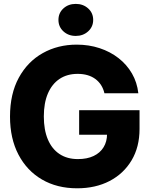

<svg xmlns="http://www.w3.org/2000/svg" viewBox="-20 -971 784 1001"><path d="M382.3 10.7Q277.3 10.7 198.7 -35.2Q120.1 -81.1 76.2 -165Q32.2 -249 32.2 -362.8Q32.2 -481.9 78.1 -565.9Q124 -649.9 202.9 -694.1Q281.7 -738.3 379.9 -738.3Q443.4 -738.3 499 -720Q554.7 -701.7 597.9 -668Q641.1 -634.3 668 -587.9Q694.8 -541.5 701.2 -484.9H524.4Q519 -508.3 507.1 -527.1Q495.1 -545.9 477.3 -559.1Q459.5 -572.3 436.3 -579.1Q413.1 -585.9 384.8 -585.9Q330.1 -585.9 290.5 -559.6Q251 -533.2 229.7 -483.6Q208.5 -434.1 208.5 -363.8Q208.5 -293.9 229.5 -244.1Q250.5 -194.3 290.3 -168Q330.1 -141.6 386.2 -141.6Q434.1 -141.6 468 -157.7Q502 -173.8 520 -203.4Q538.1 -232.9 538.1 -272L574.2 -268.6H392.6V-396.5H707.5V-298.8Q707.5 -204.6 666 -135Q624.5 -65.4 551.3 -27.3Q478 10.7 382.3 10.7ZM375 -783.7Q336.4 -783.7 310.5 -807.6Q284.7 -831.5 284.7 -867.2Q284.7 -903.3 310.5 -927Q336.4 -950.7 375 -950.7Q413.6 -950.7 439.7 -927Q465.8 -903.3 465.8 -867.2Q465.8 -831.5 439.7 -807.6Q413.6 -783.7 375 -783.7Z"/></svg>

Font: Inter 24pt ExtraBold
Style: Regular
Weight: 800
Designer: Rasmus Andersson
Foundry: rsms
Version: Version 4.001;git-66647c0bb